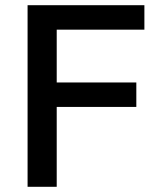

<svg xmlns="http://www.w3.org/2000/svg" viewBox="-20 -718 640 738"><path d="M198 0V-307H504V-401H198V-604H535V-698H86V0Z"/></svg>

Font: IBM Mono Medium
Style: Regular
Weight: 500
Monospace: yes
Designer: Mike Abbink, Paul van der Laan, Pieter van Rosmalen
Foundry: Bold Monday
Version: Version 2.3